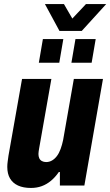

<svg xmlns="http://www.w3.org/2000/svg" viewBox="-20 -917 545 949"><path d="M133 12Q95 12 69 0Q43 -12 29.5 -35Q16 -58 16 -92Q16 -105 18 -119Q20 -133 22 -148L89 -527H234L173 -181Q172 -174 171 -168Q170 -162 170 -156Q170 -144 174 -135Q178 -126 187 -121Q196 -116 208 -116Q224 -116 237.5 -124Q251 -132 261.5 -146Q272 -160 279.5 -180.5Q287 -201 292 -225L345 -527H489L397 0H276V-67H271Q253 -41 232 -23.5Q211 -6 186.5 3Q162 12 133 12ZM172 -607 192 -724H293L273 -607ZM333 -607 353 -724H453L433 -607ZM505 -897 384 -764H274L202 -897H296L355 -795H309L405 -897Z"/></svg>

Font: Archivo Condensed ExtraBold
Style: Italic
Weight: 800
Width: 3
Italic angle: -10°
Designer: Hector Gatti
Foundry: Omnibus-Type
Version: Version 2.001